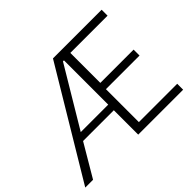

<svg xmlns="http://www.w3.org/2000/svg" viewBox="-151 -963 1207 1207"><g transform="rotate(-45 452.5 -359.0)"><path d="M224.6 -266.6H468.8V-660.2H460ZM-2 0 428.7 -717.8H861.3V-665H530.3V-398.4H826.2V-345.7H527.3V-52.7H868.2V0H468.8V-216.8H195.3L67.4 0Z"/></g></svg>

Font: Gothic A1 Light
Style: Regular
Weight: 300
Version: Version 2.50